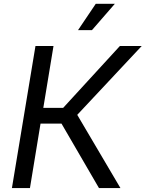

<svg xmlns="http://www.w3.org/2000/svg" viewBox="-20 -963 746 983"><path d="M41 0 161.6 -727.5H253.9L201.7 -410.6H303.2L593.8 -727.5H705.6L375.5 -375L596.7 0H486.8L294.9 -330.1H187.5L133.3 0ZM379.4 -808.6 470.2 -943.4H567.9L450.7 -808.6Z"/></svg>

Font: Inter 16pt
Style: Italic
Weight: 400
Italic angle: -9.3988°
Version: Version 4.001;git-66647c0bb